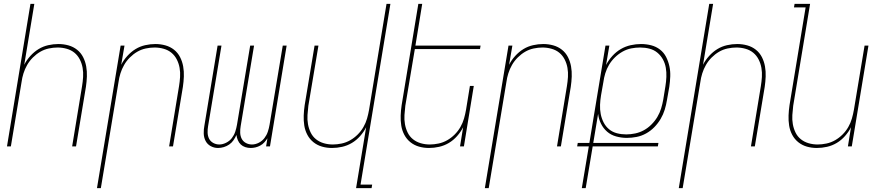

<svg xmlns="http://www.w3.org/2000/svg" viewBox="-20 -755 4540 990"><path d="M16 0 137 -735H157L105 -421Q117 -445 136.5 -466.5Q156 -488 179 -502Q202 -516 228.5 -522Q255 -528 281 -528Q308 -528 333 -521Q358 -514 377.5 -498.5Q397 -483 408.5 -460.5Q420 -438 424.5 -412.5Q429 -387 428 -360.5Q427 -334 423 -307L372 0H352L403 -310Q407 -334 408.5 -358Q410 -382 406 -405Q402 -428 391.5 -448.5Q381 -469 364 -483Q347 -497 324 -503.5Q301 -510 277 -510Q255 -510 231.5 -505Q208 -500 187.5 -488Q167 -476 149.5 -458.5Q132 -441 120 -420Q108 -399 101 -376.5Q94 -354 91 -331L36 0Z M480 215 602 -520H622L605 -421Q617 -445 636.5 -466.5Q656 -488 679 -502Q702 -516 728.5 -522Q755 -528 781 -528Q808 -528 833 -521Q858 -514 877.5 -498.5Q897 -483 908.5 -460.5Q920 -438 924.5 -412.5Q929 -387 928 -360.5Q927 -334 923 -307L872 0H852L903 -310Q907 -334 908.5 -358Q910 -382 906 -405Q902 -428 891.5 -448.5Q881 -469 864 -483Q847 -497 824 -503.5Q801 -510 777 -510Q755 -510 731.5 -505Q708 -500 687.5 -488Q667 -476 649.5 -458.5Q632 -441 620 -420Q608 -399 601 -376.5Q594 -354 591 -331L500 215Z M1104 8Q1084 8 1066.5 -1.5Q1049 -11 1040 -28.5Q1031 -46 1030.5 -67Q1030 -88 1034 -108L1102 -520H1122L1053 -105Q1050 -88 1050.5 -71Q1051 -54 1058 -40Q1065 -26 1079.5 -18Q1094 -10 1111 -10Q1128 -10 1146 -19Q1164 -28 1175.5 -43Q1187 -58 1193 -76Q1199 -94 1202 -112L1270 -520H1290L1221 -105Q1218 -88 1218.5 -71Q1219 -54 1226 -40Q1233 -26 1247.5 -18Q1262 -10 1279 -10Q1297 -10 1314.5 -19Q1332 -28 1343.5 -43Q1355 -58 1361 -76Q1367 -94 1370 -112L1438 -520H1458L1372 0H1352L1359 -42Q1352 -31 1343 -21Q1334 -11 1322 -4.5Q1310 2 1297.5 5Q1285 8 1273 8Q1258 8 1244.5 3.5Q1231 -1 1221.5 -10Q1212 -19 1206.5 -32Q1201 -45 1199 -59Q1193 -45 1184 -32Q1175 -19 1162 -10Q1149 -1 1134 3.5Q1119 8 1104 8Z M1816 215 1868 -99Q1856 -75 1837 -53.5Q1818 -32 1794.5 -18Q1771 -4 1744.5 2Q1718 8 1692 8Q1665 8 1640.5 1Q1616 -6 1596.5 -21.5Q1577 -37 1565 -59.5Q1553 -82 1549 -107.5Q1545 -133 1546 -159.5Q1547 -186 1551 -213L1602 -520H1622L1570 -210Q1567 -186 1565.5 -162Q1564 -138 1568 -115Q1572 -92 1582 -71.5Q1592 -51 1609.5 -37Q1627 -23 1649.5 -16.5Q1672 -10 1696 -10Q1718 -10 1741.5 -15Q1765 -20 1786 -32Q1807 -44 1824.5 -61.5Q1842 -79 1854 -100Q1866 -121 1872.5 -143.5Q1879 -166 1883 -189L1973 -735H1993L1839 197H1899L1896 215Z M2192 8Q2165 8 2140.5 1Q2116 -6 2096.5 -21.5Q2077 -37 2065 -59.5Q2053 -82 2049 -107.5Q2045 -133 2046 -159.5Q2047 -186 2051 -213L2137 -735H2157L2122 -520H2458L2455 -502H2119L2070 -210Q2067 -186 2065.5 -162Q2064 -138 2068 -115Q2072 -92 2082 -71.5Q2092 -51 2109.5 -37Q2127 -23 2149.5 -16.5Q2172 -10 2196 -10Q2218 -10 2241.5 -15Q2265 -20 2286 -32Q2307 -44 2324.5 -61.5Q2342 -79 2354 -100Q2366 -121 2372.5 -143.5Q2379 -166 2383 -189L2403 -312H2423L2372 0H2352L2368 -99Q2356 -75 2337 -53.5Q2318 -32 2294.5 -18Q2271 -4 2244.5 2Q2218 8 2192 8Z M2480 215 2602 -520H2622L2605 -421Q2617 -445 2636.5 -466.5Q2656 -488 2679 -502Q2702 -516 2728.5 -522Q2755 -528 2781 -528Q2808 -528 2833 -521Q2858 -514 2877.5 -498.5Q2897 -483 2908.5 -460.5Q2920 -438 2924.5 -412.5Q2929 -387 2928 -360.5Q2927 -334 2923 -307L2872 0H2852L2903 -310Q2907 -334 2908.5 -358Q2910 -382 2906 -405Q2902 -428 2891.5 -448.5Q2881 -469 2864 -483Q2847 -497 2824 -503.5Q2801 -510 2777 -510Q2755 -510 2731.5 -505Q2708 -500 2687.5 -488Q2667 -476 2649.5 -458.5Q2632 -441 2620 -420Q2608 -399 2601 -376.5Q2594 -354 2591 -331L2500 215Z M2980 215 3016 0H2956L2959 -18H3019L3102 -520H3122L3105 -420Q3118 -445 3137.5 -466.5Q3157 -488 3181 -502Q3205 -516 3232 -522Q3259 -528 3285 -528Q3312 -528 3337.5 -521.5Q3363 -515 3383 -499.5Q3403 -484 3414.5 -461.5Q3426 -439 3431.5 -413.5Q3437 -388 3436 -361Q3435 -334 3431 -307L3419 -239Q3415 -214 3407.5 -189.5Q3400 -165 3386.5 -142Q3373 -119 3354 -99.5Q3335 -80 3311.5 -67Q3288 -54 3262.5 -49Q3237 -44 3212 -44Q3184 -44 3157 -51.5Q3130 -59 3110.5 -76Q3091 -93 3079 -117Q3067 -141 3064 -168L3039 -18H3375L3372 0H3036L3000 215ZM3209 -62Q3232 -62 3255.5 -67Q3279 -72 3300 -83.5Q3321 -95 3339 -113Q3357 -131 3369.5 -152Q3382 -173 3389 -196Q3396 -219 3400 -242L3411 -310Q3415 -334 3416 -358.5Q3417 -383 3413 -406Q3409 -429 3398 -449Q3387 -469 3369.5 -483.5Q3352 -498 3329 -504Q3306 -510 3281 -510Q3258 -510 3235 -505.5Q3212 -501 3190.5 -489Q3169 -477 3151 -459.5Q3133 -442 3120.5 -421Q3108 -400 3101 -377Q3094 -354 3091 -331L3079 -263Q3075 -239 3074 -214.5Q3073 -190 3077.5 -167Q3082 -144 3092.5 -123.5Q3103 -103 3120.5 -88.5Q3138 -74 3161 -68Q3184 -62 3209 -62Z M3480 215 3637 -735H3657L3605 -421Q3617 -445 3636.5 -466.5Q3656 -488 3679 -502Q3702 -516 3728.5 -522Q3755 -528 3781 -528Q3808 -528 3833 -521Q3858 -514 3877.5 -498.5Q3897 -483 3908.5 -460.5Q3920 -438 3924.5 -412.5Q3929 -387 3928 -360.5Q3927 -334 3923 -307L3872 0H3852L3903 -310Q3907 -334 3908.5 -358Q3910 -382 3906 -405Q3902 -428 3891.5 -448.5Q3881 -469 3864 -483Q3847 -497 3824 -503.5Q3801 -510 3777 -510Q3755 -510 3731.5 -505Q3708 -500 3687.5 -488Q3667 -476 3649.5 -458.5Q3632 -441 3620 -420Q3608 -399 3601 -376.5Q3594 -354 3591 -331L3500 215Z M4192 8Q4165 8 4140.5 1Q4116 -6 4096.5 -21.5Q4077 -37 4065 -59.5Q4053 -82 4049 -107.5Q4045 -133 4046 -159.5Q4047 -186 4051 -213L4134 -717H4074L4077 -735H4157L4070 -210Q4067 -186 4065.5 -162Q4064 -138 4068 -115Q4072 -92 4082 -71.5Q4092 -51 4109.5 -37Q4127 -23 4149.5 -16.5Q4172 -10 4196 -10Q4218 -10 4241.5 -15Q4265 -20 4286 -32Q4307 -44 4324.5 -61.5Q4342 -79 4354 -100Q4366 -121 4372.5 -143.5Q4379 -166 4383 -189L4438 -520H4458L4372 0H4352L4368 -99Q4356 -75 4337 -53.5Q4318 -32 4294.5 -18Q4271 -4 4244.5 2Q4218 8 4192 8Z"/></svg>

Font: Iosevka Thin
Style: Italic
Weight: 100
Italic angle: -9°
Monospace: yes
Designer: Belleve Invis
Foundry: Belleve Invis
Version: Version 32.5.0; ttfautohint (v1.8.4)